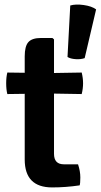

<svg xmlns="http://www.w3.org/2000/svg" viewBox="-20 -814 440 839"><path d="M337 -497Q343 -473 343 -450Q343 -427 337 -403L216 -405V-142Q216 -96 259 -96H321Q331 -66 331 -39Q331 -12 328 -4Q267 5 208 5Q88 5 88 -117V-404L12 -403Q7 -423 7 -450Q7 -477 12 -497L88 -496V-568Q88 -612 104 -630Q120 -648 159 -648H209L216 -642V-495ZM275 -565 287 -790Q311 -797 346 -792Q381 -787 400 -773L350 -560Q333 -554 310.5 -555.5Q288 -557 275 -565Z"/></svg>

Font: Signika
Style: Semibold
Weight: 600
Designer: Anna Giedrys
Foundry: Anna Giedrys
Version: Version 1.001